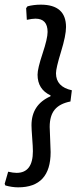

<svg xmlns="http://www.w3.org/2000/svg" viewBox="-43 -675 354 823"><path d="M35 128Q9 128 -20 120L-23 113L-8 61Q14 66 28 66Q98 66 98 -27Q98 -44 95 -83.5Q92 -123 92 -138Q92 -226 173 -262L174 -266Q118 -292 118 -355Q118 -381 139.5 -445.5Q161 -510 161 -538Q161 -595 109 -595Q95 -595 72 -590L69 -640L75 -648Q102 -655 132 -655Q240 -655 240 -559Q240 -523 218.5 -453Q197 -383 197 -361Q197 -303 265 -288L259 -240Q213 -231 191.5 -205Q170 -179 170 -131Q170 -117 172 -78.5Q174 -40 174 -23Q174 128 35 128Z"/></svg>

Font: Alegreya Sans SC Medium
Style: Italic
Weight: 500
Italic angle: -7°
Designer: Juan Pablo del Peral
Foundry: Huerta Tipografica
Version: Version 2.007